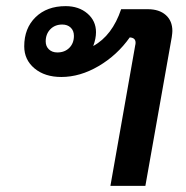

<svg xmlns="http://www.w3.org/2000/svg" viewBox="-20 -606 605 626"><path d="M542 -505Q542 -499 540 -485L454 0H340L421 -459Q422 -462 422 -467Q422 -483 403 -484Q362 -426 301.5 -390.5Q241 -355 180 -355Q126 -355 92.5 -383Q59 -411 59 -455Q59 -514 96 -550Q133 -586 194 -586Q237 -586 265 -562Q293 -538 293 -501Q293 -480 284 -456Q346 -490 375 -576H462Q499 -576 520.5 -557Q542 -538 542 -505ZM221 -489Q221 -506 210.5 -516Q200 -526 183 -526Q159 -526 144 -510.5Q129 -495 129 -471Q129 -455 139.5 -445Q150 -435 167 -435Q191 -435 206 -450Q221 -465 221 -489Z"/></svg>

Font: Sarabun SemiBold
Style: Italic
Weight: 600
Italic angle: -10°
Designer: Suppakit Chalermlarp | Katatrad Co.,Ltd.
Foundry: Cadson Demak Co.,Ltd.
Version: Version 1.000; ttfautohint (v1.6)